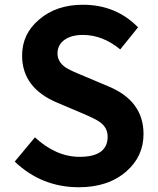

<svg xmlns="http://www.w3.org/2000/svg" viewBox="-20 -774 664 808"><path d="M42 -94 127 -196Q216 -114 315 -114Q433 -114 433 -199Q433 -236 402 -259Q384 -273 322 -299L223 -341Q73 -403 73 -540Q73 -632 145 -692Q217 -754 329 -754Q468 -754 561 -659L486 -566Q412 -627 329 -627Q280 -627 251 -606Q222 -585 222 -549Q222 -514 256 -490Q276 -477 338 -452L435 -411Q584 -350 584 -210Q584 -116 512 -53Q436 14 312 14Q155 14 42 -94Z"/></svg>

Font: Noto Sans Tobesmart edit
Style: Bold
Weight: 700
Designer: Ryoko NISHIZUKA  (kana & ideographs); Paul D. Hunt (Latin, Greek & Cyrillic); Wenlong ZHANG  (bopomofo); Sandoll Communi
Foundry: Adobe Systems Incorporated
Version: Version 1.005 Oct 7, 2021